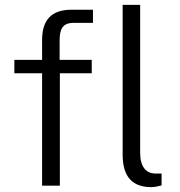

<svg xmlns="http://www.w3.org/2000/svg" viewBox="-20 -763 739 789"><path d="M602 6C613 6 630 3 644 -1V-50H614C581 -52 556 -77 556 -134V-743H484V-129C484 -57 507 6 602 6ZM357 -517H225V-597C225 -644 238 -669 282 -669H362V-723H273C191 -723 153 -680 153 -599V-517H39V-462H153V0H226V-462H357Z"/></svg>

Font: United Sans Light
Style: Regular
Weight: 300
Designer: Pablo Impallari, Rodrigo Fuenzalida (Modified by Dan O. Williams)
Version: Version 1.000;PS 001.000;hotconv 1.0.88;makeotf.lib2.5.64775